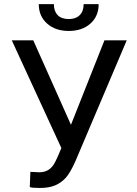

<svg xmlns="http://www.w3.org/2000/svg" viewBox="-20 -908 668 938"><path d="M326.7 -298.3 490.2 -710.9H599.1L347.7 -118.7Q322.3 -62 300.3 -38.3Q278.3 -14.6 248.8 -2.2Q219.2 10.3 174.8 10.3Q136.2 10.3 125.5 5.9L128.4 -68.4L172.9 -66.4Q224.1 -66.4 249 -115.7L261.2 -141.1L279.8 -184.6L37.6 -710.9H142.6ZM461.9 -887.7Q461.9 -828.6 421.6 -792.7Q381.3 -756.8 315.9 -756.8Q250.5 -756.8 210 -793Q169.4 -829.1 169.4 -887.7H243.2Q243.2 -853.5 261.7 -834.2Q280.3 -814.9 315.9 -814.9Q350.1 -814.9 369.4 -834Q388.7 -853 388.7 -887.7Z"/></svg>

Font: Roboto
Style: Regular
Weight: 400
Designer: Google
Version: Version 2.001047; 2015